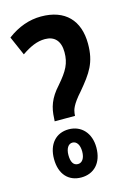

<svg xmlns="http://www.w3.org/2000/svg" viewBox="-113 -781 577 848"><g transform="rotate(-15 175.0 -357.5)"><path d="M101 -261H194L195 -273C197 -288 202 -310 246 -359C303 -427 332 -468 332 -554C332 -661 272 -724 162 -724C109 -724 57 -706 8 -669L46 -582C84 -608 117 -623 153 -623C197 -623 222 -596 222 -545C222 -494 205 -463 160 -411C116 -363 104 -323 102 -275ZM151 9C208 9 249 -30 249 -102C249 -168 209 -211 151 -211C93 -211 55 -169 55 -101C55 -30 94 9 151 9ZM152 -52C131 -52 121 -70 121 -101C121 -132 134 -150 152 -150C171 -150 184 -132 184 -101C184 -70 171 -52 152 -52Z"/></g></svg>

Font: Noto Sans Myanmar ExtraCondensed SemiBold
Style: Regular
Weight: 600
Width: 2
Designer: Monotype Design Team
Foundry: Monotype Imaging Inc.
Version: Version 2.107